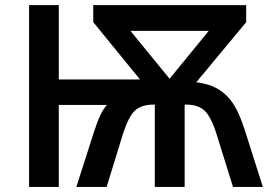

<svg xmlns="http://www.w3.org/2000/svg" viewBox="-20 -734 1063 754"><path d="M279.8 0 350.1 -219.2Q374.5 -295.4 399.9 -321.8H210.9V0H94.2V-713.9H210.9V-421.9H529.8L346.2 -647V-713.9H946.8V-647L751 -411.1Q801.8 -404.8 836.7 -384Q871.6 -363.3 895.8 -326.9Q919.9 -290.5 941.9 -221.2L1012.2 0H895L831.1 -205.1Q809.1 -275.4 783.4 -299.3Q757.8 -323.2 710.9 -323.2H705.1V0H587.9V-323.2H582Q535.2 -323.2 509.8 -299.6Q484.4 -275.9 461.9 -205.1L398.9 0ZM646 -424.8 799.8 -612.8H492.2Z"/></svg>

Font: JBL Sans
Style: Semibold
Weight: 600
Version: Version 1.10